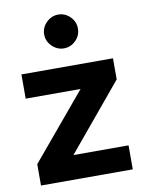

<svg xmlns="http://www.w3.org/2000/svg" viewBox="-83 -792 643 851"><g transform="rotate(-10 238.5 -366.5)"><path d="M32 0V-96L279 -391H32V-500H444V-405L197 -108H445V0ZM238 -581Q208 -581 185 -603.5Q162 -626 162 -657Q162 -688 185 -710.5Q208 -733 238 -733Q269 -733 291.5 -710.5Q314 -688 314 -657Q314 -626 291.5 -603.5Q269 -581 238 -581Z"/></g></svg>

Font: Figtree
Style: Bold
Weight: 700
Designer: Erik Kennedy
Foundry: Erik Kennedy
Version: Version 2.001;gftools[0.9.30]